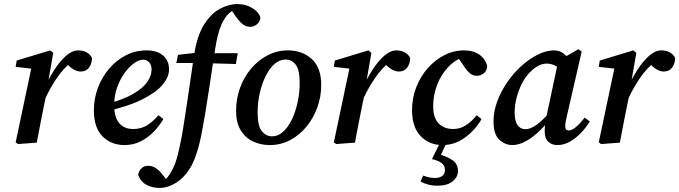

<svg xmlns="http://www.w3.org/2000/svg" viewBox="-20 -702 3343 945"><path d="M204 -220 198 -265Q219 -314 246.5 -357Q274 -400 304.5 -427Q335 -454 365 -454Q388 -454 406 -444.5Q424 -435 433 -416Q432 -388 418 -369Q404 -350 377 -350Q359 -350 341 -361Q323 -372 305 -392L293 -405L338 -403Q292 -365 260.5 -319Q229 -273 204 -220ZM57 -1 137 -380 171 -360 57 -373 62 -404 227 -454 242 -442 216 -292 218 -280 199 -195Q189 -146 179.5 -97.5Q170 -49 161 0L69 7Z M593 12Q527 12 484.5 -31Q442 -74 442 -159Q442 -217 462 -270Q482 -323 517.5 -364.5Q553 -406 600 -430Q647 -454 701 -454Q754 -454 783 -428.5Q812 -403 812 -360Q812 -324 781.5 -286.5Q751 -249 683.5 -214.5Q616 -180 504 -154L501 -189Q586 -211 635.5 -240Q685 -269 705.5 -300Q726 -331 726 -358Q726 -383 714 -395.5Q702 -408 684 -408Q663 -408 638.5 -390Q614 -372 592 -341Q570 -310 556 -270Q542 -230 542 -186Q542 -124 567 -95.5Q592 -67 636 -67Q677 -67 708 -88Q739 -109 760 -135L784 -116Q765 -83 736.5 -53.5Q708 -24 672 -6Q636 12 593 12Z M1149 -682Q1190 -682 1222.5 -662Q1255 -642 1262 -614Q1258 -593 1243.5 -581.5Q1229 -570 1212 -570Q1191 -570 1175 -582.5Q1159 -595 1141 -620L1113 -661L1161 -666Q1133 -658 1109.5 -638.5Q1086 -619 1068 -576.5Q1050 -534 1038 -455Q1022 -351 1006 -244Q990 -137 971 -38Q957 32 936.5 83.5Q916 135 881 170Q852 198 822 210.5Q792 223 766 223Q729 223 700.5 207.5Q672 192 660 159Q663 139 676 126.5Q689 114 709 114Q731 114 748.5 126.5Q766 139 781 159L807 191L782 194Q794 183 805.5 169Q817 155 829 132Q844 103 854.5 62Q865 21 876 -38Q892 -135 906 -231.5Q920 -328 935 -429Q949 -523 983 -578.5Q1017 -634 1061 -658Q1105 -682 1149 -682ZM848 -392 856 -432 969 -445V-440H1150L1141 -387L961 -392Z M1308 12Q1262 12 1224 -6.5Q1186 -25 1164 -62Q1142 -99 1142 -156Q1142 -216 1161.5 -269.5Q1181 -323 1216 -364.5Q1251 -406 1297.5 -430Q1344 -454 1397 -454Q1468 -454 1514.5 -411.5Q1561 -369 1561 -284Q1561 -226 1541.5 -172.5Q1522 -119 1487.5 -77.5Q1453 -36 1407 -12Q1361 12 1308 12ZM1319 -31Q1349 -31 1374 -54Q1399 -77 1417 -115Q1435 -153 1445 -199.5Q1455 -246 1455 -293Q1455 -358 1435.5 -383.5Q1416 -409 1386 -409Q1356 -409 1331 -387Q1306 -365 1287.5 -327.5Q1269 -290 1258.5 -243.5Q1248 -197 1248 -148Q1248 -82 1268.5 -56.5Q1289 -31 1319 -31Z M1770 -220 1764 -265Q1785 -314 1812.5 -357Q1840 -400 1870.5 -427Q1901 -454 1931 -454Q1954 -454 1972 -444.5Q1990 -435 1999 -416Q1998 -388 1984 -369Q1970 -350 1943 -350Q1925 -350 1907 -361Q1889 -372 1871 -392L1859 -405L1904 -403Q1858 -365 1826.5 -319Q1795 -273 1770 -220ZM1623 -1 1703 -380 1737 -360 1623 -373 1628 -404 1793 -454 1808 -442 1782 -292 1784 -280 1765 -195Q1755 -146 1745.5 -97.5Q1736 -49 1727 0L1635 7Z M2158 12Q2093 12 2050.5 -32Q2008 -76 2008 -160Q2008 -219 2028.5 -272Q2049 -325 2085 -366Q2121 -407 2167 -430.5Q2213 -454 2264 -454Q2310 -454 2339.5 -433Q2369 -412 2378 -377Q2377 -354 2361.5 -341.5Q2346 -329 2327 -329Q2307 -329 2292.5 -341.5Q2278 -354 2267 -371L2226 -431L2269 -424Q2222 -410 2186.5 -372.5Q2151 -335 2131.5 -284.5Q2112 -234 2112 -179Q2112 -122 2139 -94.5Q2166 -67 2211 -67Q2245 -67 2274.5 -86.5Q2304 -106 2326 -135L2350 -116Q2321 -64 2270 -26Q2219 12 2158 12ZM2106 81 2146 0H2178L2143 76L2134 55Q2186 70 2210 88.5Q2234 107 2234 140Q2234 169 2208 190.5Q2182 212 2133 212Q2108 212 2086 206Q2064 200 2050 191L2063 162Q2093 174 2121 174Q2143 174 2156.5 164Q2170 154 2170 135Q2170 112 2153 100Q2136 88 2106 81Z M2502 12Q2466 12 2437.5 -14.5Q2409 -41 2409 -105Q2409 -154 2427.5 -203.5Q2446 -253 2477 -298Q2508 -343 2547 -378Q2586 -413 2627.5 -433.5Q2669 -454 2707 -454Q2735 -454 2756.5 -436.5Q2778 -419 2798 -393L2748 -357Q2731 -370 2711.5 -379.5Q2692 -389 2670 -389Q2630 -389 2589 -347Q2567 -326 2550 -293Q2533 -260 2523 -222.5Q2513 -185 2513 -148Q2513 -106 2527.5 -86Q2542 -66 2566 -66Q2591 -66 2622 -88.5Q2653 -111 2695 -160L2701 -135Q2672 -93 2637.5 -59.5Q2603 -26 2568 -7Q2533 12 2502 12ZM2723 12Q2696 12 2678.5 -4.5Q2661 -21 2661 -55Q2661 -74 2663 -91.5Q2665 -109 2670 -131L2728 -403L2827 -460L2843 -448L2769 -126Q2762 -97 2762 -80Q2762 -60 2780 -60Q2795 -60 2815 -77Q2835 -94 2858 -123L2883 -104Q2866 -76 2841 -49.5Q2816 -23 2786 -5.5Q2756 12 2723 12Z M3074 -220 3068 -265Q3089 -314 3116.5 -357Q3144 -400 3174.5 -427Q3205 -454 3235 -454Q3258 -454 3276 -444.5Q3294 -435 3303 -416Q3302 -388 3288 -369Q3274 -350 3247 -350Q3229 -350 3211 -361Q3193 -372 3175 -392L3163 -405L3208 -403Q3162 -365 3130.5 -319Q3099 -273 3074 -220ZM2927 -1 3007 -380 3041 -360 2927 -373 2932 -404 3097 -454 3112 -442 3086 -292 3088 -280 3069 -195Q3059 -146 3049.5 -97.5Q3040 -49 3031 0L2939 7Z"/></svg>

Font: Lisu Bosa ExtraBold
Style: Italic
Weight: 800
Italic angle: -19°
Designer: David Morse, Annie Olsen, Victor Gaultney, Frank Grießhammer (Latin)
Foundry: SIL International
Version: Version 2.000